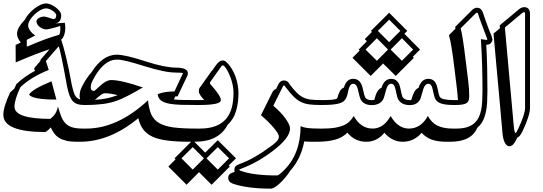

<svg xmlns="http://www.w3.org/2000/svg" viewBox="-76 -787 3216 1138"><path d="M425.3 -164.6Q399.9 -164.6 382.8 -170.2Q365.7 -175.8 354.2 -189Q342.8 -202.1 335.2 -223.4Q327.6 -244.6 321.3 -275.9Q301.8 -384.8 289.3 -443.1Q276.9 -501.5 272 -512.7L195.8 -424.8Q201.7 -407.7 206.1 -394.5Q210.4 -381.3 212.9 -372.6Q105.5 -329.1 44.4 -269.5Q9.8 -194.8 9.8 -155.3Q9.8 -82.5 221.7 -82.5Q242.2 -97.7 252.9 -116Q263.7 -134.3 267.1 -156.2Q276.9 -123.5 286.1 -98.9Q295.4 -74.2 310.5 -57.6Q325.7 -41 350.1 -33Q374.5 -24.9 415.5 -24.9H430.2Q436.5 -24.9 436.5 -15.6Q436.5 -7.8 432.4 3.9Q428.2 15.6 422.1 26.6Q416 37.6 408.4 45.4Q400.9 53.2 393.6 53.2H378.9Q343.3 53.2 318.1 47.4Q293 41.5 275.1 30.5Q257.3 19.5 245.6 3.9Q233.9 -11.7 225.1 -31.7Q218.3 -23.9 211.2 -17.6Q204.1 -11.2 194.3 -4.4Q-56.2 -4.4 -56.2 -106.4Q-56.2 -152.8 -16.1 -238.8Q-10.3 -244.6 -4.2 -250.2Q2 -255.9 8.8 -261.2Q14.2 -273.9 20.5 -287.6Q66.9 -332.5 131.3 -367.2Q129.9 -371.1 128.4 -374.8Q127 -378.4 126 -382.3L164.1 -426.3Q163.6 -427.2 163.3 -428.7Q163.1 -430.2 162.6 -431.2L217.8 -495.1Q140.6 -470.2 17.1 -417L16.6 -520.5Q18.6 -521.5 22.5 -523.2Q26.4 -524.9 31 -527.1Q35.6 -529.3 40 -531.5Q44.4 -533.7 46.9 -535.2Q37.1 -547.9 31 -560.5Q24.9 -573.2 24.9 -585.9Q24.9 -606 38.1 -628.2Q51.3 -650.4 70.8 -669.4Q79.6 -687.5 94.7 -704.8Q109.9 -722.2 127.4 -735.8Q145 -749.5 163.6 -758.1Q182.1 -766.6 197.8 -766.6Q210.4 -766.6 225.8 -759.8Q241.2 -752.9 254.9 -742.7Q268.6 -732.4 277.6 -720.2Q286.6 -708 286.6 -696.8Q286.6 -673.3 277.3 -661.9Q268.1 -650.4 250 -647.9L308.1 -652.3Q309.6 -647.9 310.3 -637.9Q311 -627.9 311 -621.1Q311 -601.1 305.7 -583.5Q300.3 -565.9 291 -554.7Q290 -554.2 288.6 -554Q287.1 -553.7 286.1 -553.2Q298.8 -518.1 315.4 -449.2Q332 -380.4 350.1 -281.2V-281.7Q355.5 -257.3 360.8 -240.5Q366.2 -223.6 374.5 -213.4Q382.8 -203.1 395 -198.5Q407.2 -193.8 425.3 -193.8H430.2Q437.5 -193.8 441.2 -189.2Q444.8 -184.6 444.8 -179.2Q444.8 -173.8 441.2 -169.2Q437.5 -164.6 430.2 -164.6ZM280.3 -633.3Q280.3 -633.3 270.3 -629.9Q260.3 -626.5 246.3 -622.8Q232.4 -619.1 218.8 -616Q205.1 -612.8 197.8 -612.8Q188.5 -612.8 178.2 -616.7Q168 -620.6 159.4 -627.2Q150.9 -633.8 145.5 -642.6Q140.1 -651.4 140.1 -661.1Q140.1 -666.5 144.3 -671.6Q148.4 -676.8 155 -680.7Q161.6 -684.6 169.9 -686.8Q178.2 -689 186 -689Q190.4 -689 198.7 -686.5Q207 -684.1 215.6 -681.4Q224.1 -678.7 231.2 -676.3Q238.3 -673.8 240.2 -673.8Q257.3 -673.8 257.3 -696.8Q257.3 -703.1 251.2 -710.2Q245.1 -717.3 236.1 -723.4Q227.1 -729.5 216.6 -733.4Q206.1 -737.3 197.8 -737.3Q182.6 -737.3 164.1 -727.3Q145.5 -717.3 129.2 -701.9Q112.8 -686.5 101.8 -668.7Q90.8 -650.9 90.8 -634.8Q90.8 -627.4 95 -618.7Q99.1 -609.9 105.2 -601.8Q111.3 -593.8 118.9 -587.2Q126.5 -580.6 133.3 -577.1Q117.2 -568.4 104.5 -562Q91.8 -555.7 82.5 -550.8L83 -510.3Q142.1 -535.6 189 -553Q235.8 -570.3 274.4 -580.6Q277.8 -584.5 279.8 -595.2Q281.7 -606 281.7 -621.1Q281.7 -628.9 280.3 -633.3ZM258.3 -196.8Q115.2 -196.8 96.2 -226.6Q113.8 -257.3 229 -305.2Q238.8 -268.6 246.1 -241.9Q253.4 -215.3 258.3 -196.8Z M607.9 -218.3Q610.8 -219.2 614 -220.5Q617.2 -221.7 621.1 -223.1Q597.7 -229 579.1 -231.7Q560.5 -234.4 546.4 -234.4Q535.2 -234.4 521.5 -224.1Q507.8 -213.9 486.8 -195.3Q524.9 -197.8 554 -203.6Q583 -209.5 607.9 -218.3ZM1051.8 53.2Q974.6 53.2 920.4 46.6Q866.2 40 830.3 24.2Q794.4 8.3 773.9 -18.6Q753.4 -45.4 743.7 -86.4Q574.7 53.2 398.4 53.2H383.8Q377.9 53.2 377.9 44.9Q377.9 37.6 382.3 25.6Q386.7 13.7 393.3 2.4Q399.9 -8.8 407.2 -16.8Q414.6 -24.9 420.4 -24.9H435.1Q620.6 -24.9 801.3 -192.4Q806.2 -141.1 821 -108.4Q835.9 -75.7 868.2 -57.1Q900.4 -38.6 953.6 -31.7Q1006.8 -24.9 1088.4 -24.9H1103Q1109.4 -24.9 1109.4 -15.6Q1109.4 -7.8 1105.2 3.9Q1101.1 15.6 1095 26.6Q1088.9 37.6 1081.3 45.4Q1073.7 53.2 1066.4 53.2ZM1098.1 -164.6Q1041 -164.6 997.3 -165.8Q953.6 -167 923.8 -173.1Q894 -179.2 877.7 -192.1Q861.3 -205.1 858.4 -228.5Q897.5 -245.1 958 -245.1Q976.1 -283.7 986.1 -305.2Q996.1 -326.7 1001 -336.9Q1005.9 -347.2 1007.1 -349.6Q1008.3 -352.1 1008.3 -352.5Q1008.3 -356.9 965.3 -356.9Q931.6 -356.9 885.7 -366.7Q839.8 -376.5 779.3 -395Q719.2 -414.1 679 -424.1Q638.7 -434.1 616.7 -433.6Q535.2 -433.6 471.2 -306.2Q461.9 -288.1 461.9 -267.1Q461.9 -248 482.9 -248Q484.4 -248 519.5 -280.3Q554.7 -312.5 583 -312.5Q643.1 -312.5 771 -268.6Q717.8 -237.8 679.7 -218.3Q641.6 -198.7 617.7 -190.4Q600.1 -184.1 580.3 -179.2Q560.5 -174.3 537.1 -171.1Q513.7 -168 486.1 -166.3Q458.5 -164.6 425.3 -164.6H420.4Q413.1 -164.6 409.7 -167.5Q406.2 -170.4 405.3 -174.1Q404.3 -177.7 404.3 -181.6Q404.3 -185.5 403.8 -187.5Q396 -200.2 396 -218.3Q396 -247.1 408.7 -271L408.2 -270.5Q435.1 -324.2 466.3 -358.4Q531.7 -462.9 616.7 -462.9Q665.5 -462.9 788.6 -422.9H788.1Q845.7 -404.3 889.6 -395.5Q933.6 -386.7 965.3 -386.2Q1037.6 -386.2 1037.6 -352.5Q1037.6 -346.7 1035.4 -340.1Q1033.2 -333.5 1031.2 -331.1V-331.5Q1025.4 -319.3 1018.3 -304.2Q1011.2 -289.1 1003.9 -273.7Q996.6 -258.3 989.5 -243.2Q982.4 -228 976.6 -215.8H962.9Q960.4 -210.9 958.7 -206.3Q957 -201.7 954.6 -197.3Q980.5 -194.8 1016.1 -194.3Q1051.8 -193.8 1098.1 -193.8H1103Q1110.4 -193.8 1114 -189.2Q1117.7 -184.6 1117.7 -179.2Q1117.7 -173.8 1114 -169.2Q1110.4 -164.6 1103 -164.6Z M1107.9 -24.9Q1163.6 -24.9 1201.9 -39.8Q1240.2 -54.7 1263.9 -82.5Q1287.6 -110.4 1297.9 -149.7Q1308.1 -189 1308.1 -237.3Q1308.1 -276.4 1292.5 -321.8Q1288.6 -333 1282.7 -346.4Q1276.9 -359.9 1270 -371.6Q1263.2 -383.3 1256.6 -391.4Q1250 -399.4 1244.6 -399.4Q1239.7 -399.4 1235.4 -393.1L1171.9 -303.7Q1168.5 -300.3 1168.5 -294.9Q1168.5 -290 1171.9 -286.6Q1232.9 -219.7 1232.9 -193.8Q1232.9 -186.5 1225.8 -181.2Q1218.8 -175.8 1202.6 -172.1Q1186.5 -168.5 1160.9 -166.5Q1135.3 -164.6 1098.1 -164.6H1093.3Q1085.9 -164.6 1082.3 -169.2Q1078.6 -173.8 1078.6 -179.2Q1078.6 -184.6 1082.3 -189.2Q1085.9 -193.8 1093.3 -193.8H1134.8Q1130.4 -199.2 1124.8 -205.3Q1119.1 -211.4 1114.3 -218Q1109.4 -224.6 1106 -231.7Q1102.5 -238.8 1102.5 -246.1Q1102.5 -253.9 1104.2 -259.8Q1106 -265.6 1111.3 -272Q1127 -293.9 1143.1 -316.7Q1159.2 -339.4 1174.8 -361.3Q1178.7 -367.7 1183.6 -371.1Q1189.9 -380.4 1196.5 -390.4Q1203.1 -400.4 1210.4 -408.9Q1217.8 -417.5 1226.1 -423.1Q1234.4 -428.7 1244.6 -428.7Q1254.9 -428.7 1266.1 -418.7Q1277.3 -408.7 1287.8 -394Q1298.3 -379.4 1306.9 -362.5Q1315.4 -345.7 1320.3 -331.5Q1328.6 -307.6 1332.8 -283.9Q1336.9 -260.3 1337.4 -237.3Q1337.4 -174.8 1322.5 -126.7Q1307.6 -78.6 1272.9 -46.9Q1249 0 1201.4 26.4Q1153.8 52.7 1075.7 53.2L1140.1 117.7L1214.8 43.9L1322.8 151.4L1279.8 193.8L1286.1 200.2L1178.2 308.1L1103.5 233.4L1029.8 308.1L921.9 200.2L964.8 157.2L958.5 151.4L1057.1 53.2H1056.6Q1050.8 53.2 1050.8 44.9Q1050.8 37.6 1055.2 25.6Q1059.6 13.7 1066.2 2.4Q1072.8 -8.8 1080.1 -16.8Q1087.4 -24.9 1093.3 -24.9ZM1066.4 85 999.5 151.4 1066.4 218.3 1132.8 151.4ZM1214.8 85 1147.9 151.4 1214.8 218.3 1281.7 151.4Z M1779.8 53.2Q1764.2 53.2 1751.2 52.7Q1738.3 52.2 1727.1 51.3Q1708 154.3 1643.6 226.1Q1630.9 246.6 1614.7 265.6Q1598.6 284.7 1582.8 299.3Q1566.9 314 1553 322.5Q1539.1 331.1 1530.3 331.1Q1457.5 331.1 1400.1 323.2Q1342.8 315.4 1303.2 301.3Q1290 296.4 1283.2 287.4Q1276.4 278.3 1276.4 268.6Q1276.4 256.3 1282.5 248.5Q1288.6 240.7 1302.7 235.8L1301.8 236.3Q1305.7 234.9 1308.8 233.6Q1312 232.4 1315.4 231Q1313 225.1 1313 219.7Q1313 207 1319.1 199.7Q1325.2 192.4 1339.4 187Q1386.7 169.9 1431.6 144.5Q1476.6 119.1 1522.5 85Q1532.7 77.6 1542.5 70.3Q1552.2 63 1559.8 55.4Q1567.4 47.9 1572.3 40Q1577.1 32.2 1577.1 23.4Q1577.1 14.6 1569.1 1Q1561 -12.7 1546.6 -29.5Q1532.2 -46.4 1512.9 -65.7Q1493.7 -85 1470.7 -104L1538.6 -240.7Q1542.5 -248.5 1548.1 -252.9Q1553.7 -257.3 1560.5 -259.8L1575.2 -289.6Q1586.4 -310.1 1606.9 -310.1Q1629.4 -310.1 1638.7 -290Q1662.6 -257.8 1681.6 -238.8Q1700.7 -219.7 1720.7 -209.7Q1740.7 -199.7 1765.6 -196.8Q1790.5 -193.8 1826.2 -193.8H1831.1Q1838.4 -193.8 1842 -189.2Q1845.7 -184.6 1845.7 -179.2Q1845.7 -173.8 1842 -169.2Q1838.4 -164.6 1831.1 -164.6H1826.2Q1785.6 -164.6 1757.6 -168.2Q1729.5 -171.9 1706.5 -183.3Q1683.6 -194.8 1662.1 -216.8Q1640.6 -238.8 1613.3 -275.4Q1610.8 -280.8 1606.9 -280.8Q1604 -280.8 1601.1 -275.4L1543.9 -160.2Q1565.4 -142.1 1583.5 -123.3Q1601.6 -104.5 1614.7 -86.4Q1627.9 -68.4 1635.5 -52.7Q1643.1 -37.1 1643.1 -25.4Q1643.1 30.8 1540 108.4Q1492.7 144 1445.8 170.2Q1398.9 196.3 1348.6 214.8Q1342.3 216.8 1342.3 219.7Q1342.3 222.2 1350.1 225.1Q1423.3 252.9 1566.9 252.9Q1575.7 252.9 1605.5 223.6Q1705.6 126.5 1705.6 -39.1Q1713.4 -35.6 1722.7 -33Q1731.9 -30.3 1744.6 -28.6Q1757.3 -26.9 1774.9 -25.9Q1792.5 -24.9 1816.4 -24.9H1831.1Q1837.4 -24.9 1837.4 -15.6Q1837.4 -7.8 1833.3 3.9Q1829.1 15.6 1823 26.6Q1816.9 37.6 1809.3 45.4Q1801.8 53.2 1794.4 53.2Z M2013.2 -444.3 2055.7 -487.3 2049.8 -493.2 2098.6 -542.5 2085.9 -555.2 2128.4 -597.7 2122.6 -604 2230.5 -711.4 2337.9 -604 2320.8 -586.9 2413.6 -493.2 2370.6 -450.2 2377 -444.3 2269.5 -336.9 2194.8 -410.6 2121.1 -336.9ZM2230.5 -537.1 2296.9 -604 2230.5 -670.4 2163.6 -604ZM2306.2 -426.8 2372.6 -493.2 2306.2 -560.5 2239.3 -493.2ZM2157.7 -426.8 2224.1 -493.2 2157.7 -560.5 2090.8 -493.2ZM2571.8 53.2Q2517.6 53.2 2482.7 40.5Q2447.8 27.8 2423.3 0Q2377.4 53.2 2311 53.2Q2248.5 53.2 2202.6 0Q2158.2 53.2 2095.7 53.2Q2062 53.2 2034.2 40.3Q2006.3 27.3 1982.9 -0.5Q1969.7 12.7 1952.6 22.9Q1935.5 33.2 1913.3 39.8Q1891.1 46.4 1863 49.8Q1835 53.2 1799.8 53.2H1785.2Q1779.3 53.2 1779.3 44.9Q1779.3 37.6 1783.7 25.6Q1788.1 13.7 1794.7 2.4Q1801.3 -8.8 1808.6 -16.8Q1815.9 -24.9 1821.8 -24.9H1836.4Q1877.4 -24.9 1907.2 -29.5Q1937 -34.2 1958.5 -43.2Q1980 -52.2 1994.9 -66.4Q2009.8 -80.6 2020.5 -99.6Q2062.5 -24.9 2132.3 -24.9Q2197.8 -24.9 2239.3 -99.6Q2282.7 -24.9 2347.7 -24.9Q2418.5 -24.9 2460 -99.6Q2470.7 -80.6 2484.1 -66.4Q2497.6 -52.2 2515.4 -43.2Q2533.2 -34.2 2555.9 -29.5Q2578.6 -24.9 2608.4 -24.9H2623Q2629.4 -24.9 2629.4 -15.6Q2629.4 -7.8 2625.2 3.9Q2621.1 15.6 2615 26.6Q2608.9 37.6 2601.3 45.4Q2593.8 53.2 2586.4 53.2ZM2618.2 -164.6Q2590.8 -164.6 2571.8 -166.7Q2552.7 -168.9 2539.8 -173.1Q2526.9 -177.2 2519 -183.3Q2511.2 -189.5 2505.9 -197.3Q2501.5 -204.1 2497.3 -219.2Q2493.2 -234.4 2488.3 -257.8Q2481.9 -290.5 2463.4 -290.5Q2453.6 -290.5 2445.6 -282.5Q2437.5 -274.4 2432.6 -257.8Q2424.3 -230.5 2420.2 -215.3Q2416 -200.2 2413.6 -196.8Q2395.5 -164.1 2353 -164.1Q2305.2 -164.1 2284.7 -196.8Q2278.3 -207 2268.1 -257.8Q2261.7 -290.5 2243.2 -290.5Q2222.2 -290.5 2213.4 -257.8Q2206.5 -232.4 2202.1 -217.3Q2197.8 -202.1 2194.3 -196.8Q2174.8 -164.1 2127.4 -164.1Q2080.6 -164.1 2062 -196.8Q2056.6 -206.5 2044.9 -257.8Q2037.6 -290.5 2017.1 -290.5Q1999 -290.5 1990.2 -257.8Q1986.3 -240.7 1983.2 -227.3Q1980 -213.9 1974.4 -203.4Q1968.8 -192.9 1959.2 -185.5Q1949.7 -178.2 1932.9 -173.6Q1916 -168.9 1890.1 -166.7Q1864.3 -164.6 1826.7 -164.6H1821.8Q1814.5 -164.6 1810.8 -169.2Q1807.1 -173.8 1807.1 -179.2Q1807.1 -184.6 1810.8 -189.2Q1814.5 -193.8 1821.8 -193.8H1826.7Q1843.3 -193.8 1859.6 -194.1Q1876 -194.3 1889.4 -195.6Q1902.8 -196.8 1911.9 -199Q1920.9 -201.2 1922.9 -205.1Q1926.8 -218.3 1930.4 -228.5Q1934.1 -238.8 1938.5 -246.6Q1942.9 -254.4 1948.5 -259.5Q1954.1 -264.6 1962.4 -268.1Q1977.5 -319.8 2017.1 -319.8Q2061.5 -319.8 2073.7 -264.2Q2084 -217.3 2087.9 -210.4Q2098.1 -193.4 2127.4 -193.4Q2135.3 -193.4 2142.6 -194.8Q2149.4 -224.1 2159.2 -242.2Q2168.9 -260.3 2185.5 -267.1Q2201.7 -319.8 2243.2 -319.8Q2263.7 -319.8 2277.6 -305.7Q2291.5 -291.5 2296.9 -263.7Q2300.8 -244.6 2304.4 -229.5Q2308.1 -214.4 2309.6 -211.9V-212.4Q2321.3 -193.4 2353 -193.4Q2355.5 -193.4 2357.4 -193.4Q2359.4 -193.4 2361.3 -193.8Q2370.1 -224.1 2379.2 -241.5Q2388.2 -258.8 2404.8 -266.6Q2421.4 -319.8 2463.4 -319.8Q2506.3 -319.8 2517.1 -263.7Q2524.9 -222.2 2530.8 -212.9L2529.8 -213.9Q2533.2 -209 2538.8 -205.3Q2544.4 -201.7 2554.4 -199.2Q2564.5 -196.8 2579.8 -195.3Q2595.2 -193.8 2618.2 -193.8H2623Q2630.4 -193.8 2634 -189.2Q2637.7 -184.6 2637.7 -179.2Q2637.7 -173.8 2634 -169.2Q2630.4 -164.6 2623 -164.6Z M2618.2 -193.8H2638.2Q2636.2 -228 2630.6 -274.4Q2625 -320.8 2617.7 -380.4Q2608.9 -452.6 2601.1 -501Q2593.3 -549.3 2585 -578.6L2624 -617.7Q2623 -620.1 2622.8 -622.6Q2622.6 -625 2621.6 -627.4L2727.1 -732.4Q2733.9 -736.8 2739.3 -739Q2744.6 -741.2 2751 -741.2Q2774.9 -741.2 2785.2 -715.3Q2791.5 -694.3 2801.8 -666.5Q2812 -638.7 2826.2 -600.6V-601.1Q2828.6 -595.2 2830.6 -590.8Q2832.5 -586.4 2834.7 -581.1Q2836.9 -575.7 2839.1 -568.6Q2841.3 -561.5 2843.3 -550.8Q2837.9 -533.7 2828.9 -527.6Q2819.8 -521.5 2805.7 -521.5Q2805.7 -521 2806.2 -521Q2810.1 -451.2 2811.5 -383.8Q2813 -316.4 2813 -248Q2813 -213.4 2811.3 -181.2Q2809.6 -148.9 2803.5 -121.1Q2797.4 -93.3 2785.6 -70.3Q2773.9 -47.4 2753.9 -30.8Q2745.1 -11.2 2731.9 4.2Q2718.8 19.5 2699 30.5Q2679.2 41.5 2652.8 47.4Q2626.5 53.2 2591.3 53.2H2576.7Q2570.8 53.2 2570.8 44.9Q2570.8 37.6 2575.2 25.6Q2579.6 13.7 2586.2 2.4Q2592.8 -8.8 2600.1 -16.8Q2607.4 -24.9 2613.3 -24.9H2627.9Q2664.6 -24.9 2690.4 -32.7Q2716.3 -40.5 2733.4 -55.2Q2750.5 -69.8 2760.7 -90.1Q2771 -110.4 2775.9 -135Q2780.8 -159.7 2782.2 -188.5Q2783.7 -217.3 2783.7 -248Q2783.7 -325.7 2781.5 -400.9Q2779.3 -476.1 2774.4 -555.2Q2797.9 -550.8 2806.6 -550.8Q2812.5 -550.8 2813 -552.7Q2812.5 -554.7 2811.5 -557.1Q2810.5 -559.6 2809.6 -562Q2791 -611.8 2777.6 -647Q2764.2 -682.1 2757.3 -706.1Q2755.4 -711.9 2751 -711.9Q2749 -711.9 2744.6 -709L2654.3 -619.1Q2660.6 -596.7 2667.7 -551Q2674.8 -505.4 2683.6 -432.6Q2692.9 -360.4 2699.2 -307.1Q2705.6 -253.9 2705.1 -216.8Q2705.1 -201.7 2701.4 -191.4Q2697.8 -181.2 2688 -175.3Q2678.2 -169.4 2661.4 -167Q2644.5 -164.6 2618.2 -164.6H2613.3Q2606 -164.6 2602.3 -169.2Q2598.6 -173.8 2598.6 -179.2Q2598.6 -184.6 2602.3 -189.2Q2606 -193.8 2613.3 -193.8Z M3065.4 -147.9Q3065.4 -103.5 3021 -8.8Q3013.2 6.8 3005.9 16.1Q2998.5 25.4 2989.3 28.8Q2988.3 31.7 2986.8 34.4Q2985.4 37.1 2984.4 40Q2974.6 59.6 2965.1 69.6Q2955.6 79.6 2942.9 79.6Q2927.2 79.6 2916.5 59.6Q2905.8 39.6 2902.3 2Q2896 -68.4 2889.4 -143.1Q2882.8 -217.8 2875.7 -293.2Q2868.7 -368.7 2862.1 -443.4Q2855.5 -518.1 2849.1 -587.9L2887.2 -619.6Q2886.7 -623.5 2886.5 -627.9Q2886.2 -632.3 2885.7 -636.7L2997.6 -730Q3014.6 -744.6 3030.8 -744.6Q3047.4 -744.6 3056.4 -734.4Q3065.4 -724.1 3065.4 -704.1ZM3036.1 -704.1Q3036.1 -715.3 3030.8 -715.3Q3025.9 -715.3 3016.6 -707.5L2916.5 -624L2968.3 -49.3Q2972.7 1.5 2979.5 1.5Q2983.4 1.5 2994.6 -21.5Q3036.1 -109.4 3036.1 -147.9Z"/></svg>

Font: XB Kayhan Sayeh
Style: Regular
Weight: 700
Designer: Behnam
Foundry: Irmug
Version: Version 7.300 2009